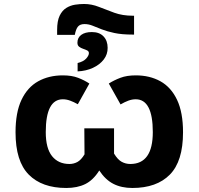

<svg xmlns="http://www.w3.org/2000/svg" viewBox="-20 -935 998 965"><path d="M402.8 -915Q440.4 -915 477.1 -900.4Q513.7 -885.7 554.9 -870.8Q596.2 -856 647 -856H653.8V-761.2H646Q591.8 -761.2 554.4 -769.3Q517.1 -777.3 491.2 -787.6Q465.3 -797.9 445.3 -805.9Q425.3 -814 404.8 -814Q382.3 -814 371.8 -801.3Q361.3 -788.6 356 -759.8H267.1V-784.2Q267.1 -829.6 279.8 -856Q292.5 -882.3 313 -895Q333.5 -907.7 357.2 -911.4Q380.9 -915 402.8 -915ZM441.9 -773.9Q479.5 -773.9 500.2 -752.2Q521 -730.5 521 -694.8Q521.5 -662.1 501.5 -636Q481.4 -609.9 447 -594Q412.6 -578.1 370.1 -576.2V-618.2Q399.4 -625.5 413.1 -640.6Q426.8 -655.8 426.8 -668Q426.8 -677.2 418 -681.6Q409.2 -686 397.9 -689.7Q386.7 -693.4 377.9 -700Q369.1 -706.5 369.1 -720.2Q369.1 -745.6 388.4 -759.8Q407.7 -773.9 441.9 -773.9ZM313 9.8Q190.9 9.8 124.5 -57.4Q58.1 -124.5 58.1 -270Q58.1 -370.1 88.1 -433.3Q118.2 -496.6 171.9 -526.4Q225.6 -556.2 295.9 -556.2Q340.8 -556.2 372.6 -543.9Q404.3 -531.7 429.2 -515.1L371.1 -411.1Q351.1 -422.4 332.5 -429.2Q314 -436 295.9 -436Q210 -436 210 -271Q210 -189.5 241.7 -150.1Q273.4 -110.8 329.1 -110.8Q350.1 -110.8 368.9 -120.8Q387.7 -130.9 404.8 -159.2L403.8 -290H553.2V-163.1Q571.8 -132.3 591.8 -121.6Q611.8 -110.8 634.8 -110.8Q748 -110.8 748 -271Q748 -436 662.1 -436Q643.6 -436 624.8 -429Q606 -421.9 585.9 -410.2L526.9 -515.1Q552.7 -531.7 585 -543.9Q617.2 -556.2 662.1 -556.2Q732.9 -556.2 786.4 -526.4Q839.8 -496.6 869.9 -433.3Q899.9 -370.1 899.9 -270Q899.9 -124.5 833.7 -57.4Q767.6 9.8 645 9.8Q590.3 9.8 549.8 -11Q509.3 -31.7 479 -78.1Q448.2 -29.3 408.4 -9.8Q368.7 9.8 313 9.8Z"/></svg>

Font: Open Sans
Style: Bold
Weight: 700
Designer: Monotype Design Team
Foundry: Monotype Imaging Inc.
Version: Version 3.000; ttfautohint (v1.8.4)